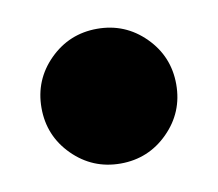

<svg xmlns="http://www.w3.org/2000/svg" viewBox="-41 -387 362 319"><g transform="rotate(-10 140.0 -227.5)"><path d="M220.3 -307.7Q253.5 -274.5 253.5 -227.3Q253.5 -180.1 220.3 -146.9Q187.1 -113.6 139.9 -113.6Q92.7 -113.6 59.4 -146.9Q26.2 -180.1 26.2 -227.3Q26.2 -274.5 59.4 -307.7Q92.7 -340.9 139.9 -340.9Q187.1 -340.9 220.3 -307.7Z"/></g></svg>

Font: FoglihtenBPS01
Style: Regular
Weight: 500
Version: Version 0.75